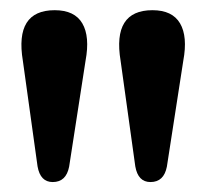

<svg xmlns="http://www.w3.org/2000/svg" viewBox="-20 -800 415 386"><path d="M282.5 -434Q257.5 -434 252 -465.5L222.5 -677.5Q205.5 -779.5 286.5 -779.5Q326.5 -779.5 342 -753Q357.5 -726.5 348.5 -678L315.5 -465Q309.5 -434 282.5 -434ZM86 -434Q61 -434 55.5 -465.5L26 -677.5Q9 -779.5 90 -779.5Q130 -779.5 145.5 -753Q161 -726.5 152 -678L119 -465Q113 -434 86 -434Z"/></svg>

Font: Fraunces 9pt SemiBold
Style: Regular
Weight: 600
Version: Version 1.000;[b76b70a41]